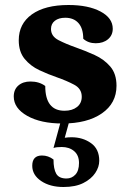

<svg xmlns="http://www.w3.org/2000/svg" viewBox="-20 -482 521 768"><path d="M230 12Q143 12 89 -18.5Q35 -49 35 -96Q35 -124 53.5 -140Q72 -156 102 -156Q137 -156 161 -138Q161 -39 238 -39Q269 -39 288 -54Q307 -69 307 -95Q307 -127 277 -143Q247 -159 207 -173Q172 -185 137 -201.5Q102 -218 78.5 -246.5Q55 -275 55 -321Q55 -387 107.5 -424.5Q160 -462 254 -462Q333 -462 382 -436Q431 -410 431 -367Q431 -341 412 -325Q393 -309 363 -309Q333 -309 313 -327Q313 -368 294 -389.5Q275 -411 241 -411Q215 -411 199.5 -399Q184 -387 184 -366Q184 -337 214 -321.5Q244 -306 284 -292Q321 -279 358.5 -262Q396 -245 421 -216Q446 -187 446 -139Q446 -69 387.5 -28.5Q329 12 230 12ZM234 266Q180 266 144.5 242Q109 218 109 181Q109 140 148 140Q173 140 194 156Q194 194 205 213Q216 232 246 232Q267 232 281.5 216.5Q296 201 296 170Q296 139 276.5 122.5Q257 106 227 106Q205 106 194 110L224 0H258L239 69Q253 67 266 67Q311 67 344 90.5Q377 114 377 161Q377 186 361 210Q345 234 313.5 250Q282 266 234 266Z"/></svg>

Font: Petrona ExtraBold
Style: Regular
Weight: 800
Designer: Ringo R. Seeber
Foundry: Ringo R. Seeber
Version: Version 2.001; ttfautohint (v1.8.3)